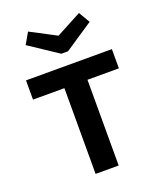

<svg xmlns="http://www.w3.org/2000/svg" viewBox="-164 -1023 943 1126"><g transform="rotate(-20 307.0 -460.0)"><path d="M235 -535H39V-655H575V-535H379V0H235ZM466 -920 507 -850 329 -731H287L108 -850L148 -920L308 -836Z"/></g></svg>

Font: Intel One Mono
Style: Bold
Weight: 700
Monospace: yes
Designer: Fred Shallcrass
Foundry: Frere-Jones Type LLC
Version: Version 1.400;hotconv 1.1.0;makeotfexe 2.6.0;FJTRelease1.4